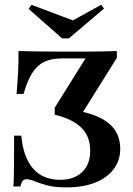

<svg xmlns="http://www.w3.org/2000/svg" viewBox="-20 -789 567 820"><path d="M263.7 11.3Q212.9 11.3 180.6 2.4Q148.4 -6.5 128.2 -14.9Q108.1 -23.4 93.5 -23.4Q83.1 -23.4 77 -16.5Q71 -9.7 66.9 7.3H37.1Q38.7 -12.9 39.1 -38.7Q39.5 -64.5 39.9 -105.6Q40.3 -146.8 40.3 -209.7H71Q79 -118.5 120.6 -69.8Q162.1 -21 238.7 -21Q275.8 -21 304.4 -35.5Q333.1 -50 349.2 -77.4Q365.3 -104.8 365.3 -145.2Q365.3 -207.3 326.6 -244.4Q287.9 -281.5 213.7 -299.2V-329L345.2 -539.5H244.4Q198.4 -539.5 167.7 -524.2Q137.1 -508.9 116.5 -475.4Q96 -441.9 80.6 -387.9H50.8Q54.8 -435.5 57.3 -481Q59.7 -526.6 58.9 -571Q91.1 -570.2 135.1 -569.4Q179 -568.5 243.5 -568.5H291.9Q318.5 -568.5 341.1 -568.5Q363.7 -568.5 385.5 -569Q407.3 -569.4 430.2 -569.8Q453.2 -570.2 479 -571V-541.9L325.8 -296.8L312.9 -315.3Q402.4 -299.2 448 -259.3Q493.5 -219.4 493.5 -153.2Q493.5 -104 465.3 -66.5Q437.1 -29 385.9 -8.9Q334.7 11.3 263.7 11.3ZM412.1 -768.5 424.2 -752.4 274.2 -625H245.2L102.4 -750.8L114.5 -768.5L324.2 -689.5L254 -681.5Z"/></svg>

Font: Playfair 5pt SemiExpanded Light
Style: Bold
Weight: 700
Version: Version 2.203